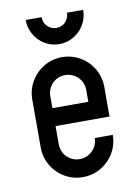

<svg xmlns="http://www.w3.org/2000/svg" viewBox="-72 -642 495 691"><g transform="rotate(-10 175.5 -296.5)"><path d="M175.3 -438.5Q202.6 -438.5 226.6 -428.2Q250.5 -418 268.6 -399.9Q286.6 -381.8 296.9 -357.9Q307.1 -334 307.1 -307.1V-198.2H109.9V-131.3Q109.9 -117.7 115 -105.7Q120.1 -93.8 128.9 -85Q137.7 -76.2 149.7 -71Q161.6 -65.9 175.3 -65.9Q189 -65.9 200.9 -71Q212.9 -76.2 221.9 -85Q231 -93.8 236.1 -105.7Q241.2 -117.7 241.2 -131.3H307.1Q307.1 -104 296.9 -80.3Q286.6 -56.6 268.6 -38.6Q250.5 -20.5 226.6 -10.3Q202.6 0 175.3 0Q147.9 0 124.3 -10.3Q100.6 -20.5 82.5 -38.6Q64.5 -56.6 54.2 -80.3Q43.9 -104 43.9 -131.3V-307.1Q43.9 -334 54.2 -357.9Q64.5 -381.8 82.5 -399.9Q100.6 -418 124.3 -428.2Q147.9 -438.5 175.3 -438.5ZM109.9 -263.7H241.2V-307.1Q241.2 -320.8 236.1 -332.8Q231 -344.7 221.9 -353.8Q212.9 -362.8 200.9 -367.9Q189 -373 175.3 -373Q161.6 -373 149.7 -367.9Q137.7 -362.8 128.9 -353.8Q120.1 -344.7 115 -332.8Q109.9 -320.8 109.9 -307.1ZM175.3 -545.4Q184.6 -545.4 193.1 -549.1Q201.7 -552.7 207.8 -559.1Q213.9 -565.4 217.5 -574Q221.2 -582.5 221.2 -592.8H280.3Q280.3 -570.8 272 -551.3Q263.7 -531.7 249.3 -517.3Q234.9 -502.9 215.8 -494.6Q196.8 -486.3 174.8 -486.3Q153.3 -486.3 134.3 -494.6Q115.2 -502.9 101.1 -517.3Q86.9 -531.7 78.6 -551.3Q70.3 -570.8 70.3 -592.8H128.4Q128.4 -572.3 142.1 -558.8Q155.8 -545.4 175.3 -545.4Z"/></g></svg>

Font: Aeronef
Style: Regular
Weight: 400
Designer: Peter Wiegel - CAT-Fonts Germany
Foundry: CAT-Fonts, Peter Wiegel
Version: Version 0.002